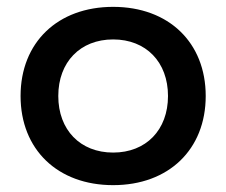

<svg xmlns="http://www.w3.org/2000/svg" viewBox="-20 -530 660 560"><path d="M310 -510C148 -510 40 -406 40 -250C40 -94 148 10 310 10C472 10 580 -94 580 -250C580 -406 472 -510 310 -510ZM310 -85C214 -85 150 -151 150 -250C150 -349 214 -415 310 -415C406 -415 470 -349 470 -250C470 -151 406 -85 310 -85Z"/></svg>

Font: Gully Medium
Style: Regular
Weight: 500
Designer: jaikishan Patel
Foundry: MagicType
Version: Version 1.000;Glyphs 3.2 (3242)